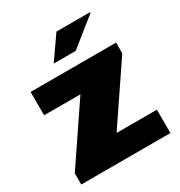

<svg xmlns="http://www.w3.org/2000/svg" viewBox="-171 -843 899 961"><g transform="rotate(-30 278.0 -362.5)"><path d="M20 -65 242 -393H32V-528H526V-466L302 -135H535V0H20ZM295 -725H488L490 -721L330 -593H203Z"/></g></svg>

Font: Archivo Black
Style: Regular
Weight: 400
Designer: Hector Gatti
Foundry: Omnibus-Type
Version: Version 1.101; ttfautohint (v1.8)